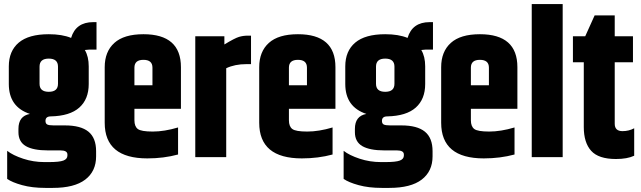

<svg xmlns="http://www.w3.org/2000/svg" viewBox="-20 -767 3130 937"><path d="M451 -525H416Q408 -525 394 -523Q413 -491 413 -443V-357Q413 -283 367 -242Q321 -201 228 -199Q202 -199 202 -177Q202 -164 210.5 -159.5Q219 -155 242 -155H297Q374 -155 411.5 -124.5Q449 -94 449 -29V-4Q449 69 396 109.5Q343 150 238 150H201Q137 150 88 136.5Q39 123 15 106V-31Q43 -9 93 7.5Q143 24 197 24H218Q270 24 289.5 16.5Q309 9 309 -8V-13Q309 -33 275 -33H214Q142 -33 106 -54Q70 -75 70 -122V-138Q70 -201 126 -211Q23 -245 23 -357V-443Q23 -518 71.5 -559Q120 -600 218 -600Q283 -600 327 -582Q350 -659 435 -659H451ZM263 -358V-442Q263 -481 218 -481Q173 -481 173 -442V-358Q173 -319 218 -319Q263 -319 263 -358Z M491 -168V-439Q491 -515 538 -557.5Q585 -600 680 -600Q863 -600 863 -439V-236H636V-180Q636 -150 652.5 -137.5Q669 -125 725.5 -125Q782 -125 849 -145V-13Q779 6 699 6Q491 6 491 -168ZM636 -351H724V-437Q724 -475 680 -475Q636 -475 636 -437Z M1188 -593H1205V-454H1182Q1126 -454 1084 -434V0H933V-590H1075V-550Q1126 -581 1146.5 -587Q1167 -593 1188 -593Z M1245 -168V-439Q1245 -515 1292 -557.5Q1339 -600 1434 -600Q1617 -600 1617 -439V-236H1390V-180Q1390 -150 1406.5 -137.5Q1423 -125 1479.5 -125Q1536 -125 1603 -145V-13Q1533 6 1453 6Q1245 6 1245 -168ZM1390 -351H1478V-437Q1478 -475 1434 -475Q1390 -475 1390 -437Z M2093 -525H2058Q2050 -525 2036 -523Q2055 -491 2055 -443V-357Q2055 -283 2009 -242Q1963 -201 1870 -199Q1844 -199 1844 -177Q1844 -164 1852.5 -159.5Q1861 -155 1884 -155H1939Q2016 -155 2053.5 -124.5Q2091 -94 2091 -29V-4Q2091 69 2038 109.5Q1985 150 1880 150H1843Q1779 150 1730 136.5Q1681 123 1657 106V-31Q1685 -9 1735 7.5Q1785 24 1839 24H1860Q1912 24 1931.5 16.5Q1951 9 1951 -8V-13Q1951 -33 1917 -33H1856Q1784 -33 1748 -54Q1712 -75 1712 -122V-138Q1712 -201 1768 -211Q1665 -245 1665 -357V-443Q1665 -518 1713.5 -559Q1762 -600 1860 -600Q1925 -600 1969 -582Q1992 -659 2077 -659H2093ZM1905 -358V-442Q1905 -481 1860 -481Q1815 -481 1815 -442V-358Q1815 -319 1860 -319Q1905 -319 1905 -358Z M2133 -168V-439Q2133 -515 2180 -557.5Q2227 -600 2322 -600Q2505 -600 2505 -439V-236H2278V-180Q2278 -150 2294.5 -137.5Q2311 -125 2367.5 -125Q2424 -125 2491 -145V-13Q2421 6 2341 6Q2133 6 2133 -168ZM2278 -351H2366V-437Q2366 -475 2322 -475Q2278 -475 2278 -437Z M2575 -747H2726V0H2575Z M3018 -127Q3049 -127 3075 -141V-7Q3041 9 2986 9Q2901 9 2865 -31Q2829 -71 2829 -147V-463H2776V-590H2836L2882 -692H2980V-590H3069V-463H2980V-163Q2980 -127 3018 -127Z"/></svg>

Font: Khand
Style: Bold
Weight: 700
Designer: Devanagari: Sanchit Sawaria, Jyotish Sonowal; Latin: Satya Rajpurohit
Foundry: Indian Type Foundry
Version: Version 1.101;PS 1.0;hotconv 1.0.78;makeotf.lib2.5.61930; tt